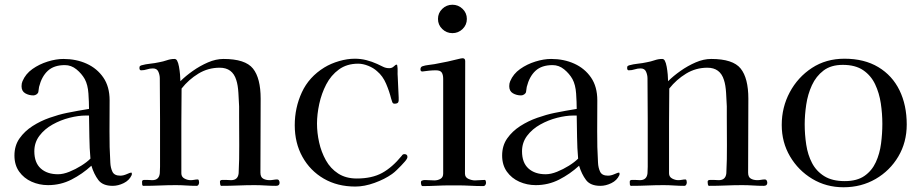

<svg xmlns="http://www.w3.org/2000/svg" viewBox="-20 -787 3896 811"><path d="M362 -117Q358 -162 357.5 -207.5Q357 -253 356 -299H342Q311 -299 273.5 -289.5Q236 -280 202 -261Q168 -242 146.5 -213.5Q125 -185 125 -148Q125 -100 152 -75.5Q179 -51 225 -51Q247 -51 273 -61.5Q299 -72 323 -87Q347 -102 362 -117ZM537 -53Q537 -49 536 -47Q526 -25 502.5 -13.5Q479 -2 456 -2Q414 -2 395.5 -26.5Q377 -51 366 -87Q328 -52 282 -28.5Q236 -5 183 -5Q146 -5 113.5 -19.5Q81 -34 61 -62Q41 -90 41 -130Q41 -172 62.5 -202.5Q84 -233 117.5 -254.5Q151 -276 189.5 -289.5Q228 -303 262 -310Q285 -315 309 -319Q333 -323 356 -327Q356 -355 353.5 -392Q351 -429 338 -453Q325 -476 303 -494Q281 -512 254 -512Q208 -512 182 -488Q156 -464 145 -420Q144 -415 143.5 -409.5Q143 -404 142 -399Q141 -393 134.5 -388.5Q128 -384 121 -384Q102 -384 86.5 -393Q71 -402 71 -423Q71 -435 75 -444Q88 -475 117 -495.5Q146 -516 181.5 -527Q217 -538 248 -538Q302 -538 346 -518Q390 -498 416.5 -459.5Q443 -421 443 -363Q443 -298 442.5 -232Q442 -166 446 -100Q447 -78 455 -61.5Q463 -45 488 -45Q501 -45 515.5 -51.5Q530 -58 534 -58Q537 -58 537 -53Z M1161 -15Q1161 -2 1146 -2Q1124 -2 1101 -3.5Q1078 -5 1055 -5Q1021 -5 985.5 -3.5Q950 -2 915 -2Q911 -2 910 -8.5Q909 -15 909 -19Q909 -27 919 -27Q929 -27 935 -27Q940 -27 945.5 -26.5Q951 -26 956 -26Q985 -26 988 -55Q991 -114 990.5 -174Q990 -234 990 -293Q990 -304 990 -315.5Q990 -327 990 -338Q989 -361 987 -394.5Q985 -428 978 -449Q962 -501 908 -501Q859 -501 818 -476Q777 -451 747 -413Q746 -340 746 -268Q746 -196 746 -124V-55Q746 -40 759 -33Q772 -26 785 -26Q793 -26 800.5 -27.5Q808 -29 815 -29Q819 -29 820 -24Q821 -19 821 -16Q821 -12 818.5 -7Q816 -2 810 -2Q788 -2 766.5 -3.5Q745 -5 723 -5Q689 -5 655 -3.5Q621 -2 586 -2Q581 -2 580.5 -8.5Q580 -15 580 -19Q580 -27 589 -27Q598 -27 603 -27Q608 -27 613 -26.5Q618 -26 623 -26Q652 -26 655 -55Q656 -69 656 -83Q656 -97 656 -111Q656 -197 656 -283.5Q656 -370 655 -456Q655 -470 649 -484Q643 -498 626 -498Q613 -498 601 -494Q589 -490 576 -490Q569 -490 569 -500Q569 -502 569.5 -504.5Q570 -507 571 -508Q572 -509 574 -509.5Q576 -510 577 -511Q595 -516 614.5 -518Q634 -520 652 -524Q669 -527 685 -532.5Q701 -538 717 -538Q724 -538 728 -531Q733 -522 736 -505.5Q739 -489 740.5 -472Q742 -455 742 -444Q764 -466 794.5 -487.5Q825 -509 858.5 -523.5Q892 -538 924 -538Q1016 -538 1048.5 -497.5Q1081 -457 1081 -370Q1081 -292 1080.5 -214Q1080 -136 1080 -58Q1080 -39 1091.5 -32.5Q1103 -26 1119 -26Q1127 -26 1135 -27.5Q1143 -29 1150 -29Q1156 -29 1158.5 -24.5Q1161 -20 1161 -15Z M1701 -124Q1701 -117 1690 -104.5Q1679 -92 1674 -87Q1665 -78 1656 -69Q1647 -60 1636 -52Q1605 -30 1562 -14.5Q1519 1 1481 1Q1405 1 1347.5 -32.5Q1290 -66 1257.5 -124.5Q1225 -183 1225 -258Q1225 -332 1255 -397Q1285 -462 1350 -502Q1378 -519 1412.5 -529Q1447 -539 1479 -539Q1504 -539 1527.5 -533Q1551 -527 1573 -517Q1586 -511 1598 -505Q1610 -499 1624 -499Q1636 -499 1643.5 -506.5Q1651 -514 1655 -514Q1658 -514 1658 -510Q1660 -498 1659.5 -486Q1659 -474 1660 -463Q1661 -441 1662 -419Q1663 -397 1664 -375V-372Q1665 -361 1662 -355Q1659 -349 1646 -349Q1639 -349 1636.5 -357Q1634 -365 1632 -371Q1625 -400 1611 -433Q1597 -466 1573 -486Q1558 -500 1535.5 -509Q1513 -518 1493 -518Q1445 -518 1411.5 -493.5Q1378 -469 1358 -430.5Q1338 -392 1328.5 -348Q1319 -304 1319 -265Q1319 -226 1328 -185.5Q1337 -145 1356.5 -110Q1376 -75 1408.5 -54Q1441 -33 1487 -33Q1551 -33 1594 -56.5Q1637 -80 1677 -129Q1681 -136 1688 -136Q1701 -136 1701 -124Z M2033 -15Q2033 -10 2030 -5.5Q2027 -1 2022 -1Q1994 -1 1966.5 -2.5Q1939 -4 1910 -4H1883Q1853 -4 1823.5 -2.5Q1794 -1 1765 -1Q1761 -1 1759.5 -6Q1758 -11 1758 -14Q1758 -19 1759 -21.5Q1760 -24 1765 -25Q1770 -27 1776.5 -26.5Q1783 -26 1789 -26Q1796 -26 1802 -25.5Q1808 -25 1815 -25Q1829 -25 1840.5 -31.5Q1852 -38 1852 -54V-454Q1852 -471 1846 -480.5Q1840 -490 1821 -490Q1807 -490 1792.5 -488.5Q1778 -487 1764 -485Q1756 -485 1756 -494Q1756 -504 1764 -507Q1776 -511 1789.5 -512.5Q1803 -514 1815 -516Q1843 -521 1871 -527Q1899 -533 1926 -540Q1929 -541 1934 -541Q1945 -541 1945 -529Q1945 -411 1944.5 -292Q1944 -173 1944 -54Q1944 -38 1958.5 -31.5Q1973 -25 1986 -25Q1996 -25 2006.5 -26Q2017 -27 2027 -27Q2031 -27 2032 -22Q2033 -17 2033 -15ZM1952 -707Q1952 -682 1934 -664.5Q1916 -647 1891 -647Q1866 -647 1848 -664.5Q1830 -682 1830 -707Q1830 -732 1848 -749.5Q1866 -767 1891 -767Q1916 -767 1934 -749.5Q1952 -732 1952 -707Z M2422 -117Q2418 -162 2417.5 -207.5Q2417 -253 2416 -299H2402Q2371 -299 2333.5 -289.5Q2296 -280 2262 -261Q2228 -242 2206.5 -213.5Q2185 -185 2185 -148Q2185 -100 2212 -75.5Q2239 -51 2285 -51Q2307 -51 2333 -61.5Q2359 -72 2383 -87Q2407 -102 2422 -117ZM2597 -53Q2597 -49 2596 -47Q2586 -25 2562.5 -13.5Q2539 -2 2516 -2Q2474 -2 2455.5 -26.5Q2437 -51 2426 -87Q2388 -52 2342 -28.5Q2296 -5 2243 -5Q2206 -5 2173.5 -19.5Q2141 -34 2121 -62Q2101 -90 2101 -130Q2101 -172 2122.5 -202.5Q2144 -233 2177.5 -254.5Q2211 -276 2249.5 -289.5Q2288 -303 2322 -310Q2345 -315 2369 -319Q2393 -323 2416 -327Q2416 -355 2413.5 -392Q2411 -429 2398 -453Q2385 -476 2363 -494Q2341 -512 2314 -512Q2268 -512 2242 -488Q2216 -464 2205 -420Q2204 -415 2203.5 -409.5Q2203 -404 2202 -399Q2201 -393 2194.5 -388.5Q2188 -384 2181 -384Q2162 -384 2146.5 -393Q2131 -402 2131 -423Q2131 -435 2135 -444Q2148 -475 2177 -495.5Q2206 -516 2241.5 -527Q2277 -538 2308 -538Q2362 -538 2406 -518Q2450 -498 2476.5 -459.5Q2503 -421 2503 -363Q2503 -298 2502.5 -232Q2502 -166 2506 -100Q2507 -78 2515 -61.5Q2523 -45 2548 -45Q2561 -45 2575.5 -51.5Q2590 -58 2594 -58Q2597 -58 2597 -53Z M3221 -15Q3221 -2 3206 -2Q3184 -2 3161 -3.5Q3138 -5 3115 -5Q3081 -5 3045.5 -3.5Q3010 -2 2975 -2Q2971 -2 2970 -8.5Q2969 -15 2969 -19Q2969 -27 2979 -27Q2989 -27 2995 -27Q3000 -27 3005.5 -26.5Q3011 -26 3016 -26Q3045 -26 3048 -55Q3051 -114 3050.5 -174Q3050 -234 3050 -293Q3050 -304 3050 -315.5Q3050 -327 3050 -338Q3049 -361 3047 -394.5Q3045 -428 3038 -449Q3022 -501 2968 -501Q2919 -501 2878 -476Q2837 -451 2807 -413Q2806 -340 2806 -268Q2806 -196 2806 -124V-55Q2806 -40 2819 -33Q2832 -26 2845 -26Q2853 -26 2860.5 -27.5Q2868 -29 2875 -29Q2879 -29 2880 -24Q2881 -19 2881 -16Q2881 -12 2878.5 -7Q2876 -2 2870 -2Q2848 -2 2826.5 -3.5Q2805 -5 2783 -5Q2749 -5 2715 -3.5Q2681 -2 2646 -2Q2641 -2 2640.5 -8.5Q2640 -15 2640 -19Q2640 -27 2649 -27Q2658 -27 2663 -27Q2668 -27 2673 -26.5Q2678 -26 2683 -26Q2712 -26 2715 -55Q2716 -69 2716 -83Q2716 -97 2716 -111Q2716 -197 2716 -283.5Q2716 -370 2715 -456Q2715 -470 2709 -484Q2703 -498 2686 -498Q2673 -498 2661 -494Q2649 -490 2636 -490Q2629 -490 2629 -500Q2629 -502 2629.5 -504.5Q2630 -507 2631 -508Q2632 -509 2634 -509.5Q2636 -510 2637 -511Q2655 -516 2674.5 -518Q2694 -520 2712 -524Q2729 -527 2745 -532.5Q2761 -538 2777 -538Q2784 -538 2788 -531Q2793 -522 2796 -505.5Q2799 -489 2800.5 -472Q2802 -455 2802 -444Q2824 -466 2854.5 -487.5Q2885 -509 2918.5 -523.5Q2952 -538 2984 -538Q3076 -538 3108.5 -497.5Q3141 -457 3141 -370Q3141 -292 3140.5 -214Q3140 -136 3140 -58Q3140 -39 3151.5 -32.5Q3163 -26 3179 -26Q3187 -26 3195 -27.5Q3203 -29 3210 -29Q3216 -29 3218.5 -24.5Q3221 -20 3221 -15Z M3707 -264Q3707 -307 3700.5 -350.5Q3694 -394 3676.5 -431Q3659 -468 3626 -490.5Q3593 -513 3540 -513Q3490 -513 3458.5 -489Q3427 -465 3409.5 -427Q3392 -389 3385.5 -345Q3379 -301 3379 -262Q3379 -219 3385.5 -176Q3392 -133 3410 -98.5Q3428 -64 3461.5 -43Q3495 -22 3548 -22Q3600 -22 3631.5 -44Q3663 -66 3679.5 -102Q3696 -138 3701.5 -180.5Q3707 -223 3707 -264ZM3810 -261Q3810 -186 3774.5 -126Q3739 -66 3678.5 -31Q3618 4 3543 4Q3470 4 3411 -31.5Q3352 -67 3317 -126.5Q3282 -186 3282 -259Q3282 -334 3316 -397.5Q3350 -461 3409.5 -500Q3469 -539 3547 -539Q3631 -539 3690 -503.5Q3749 -468 3779.5 -405.5Q3810 -343 3810 -261Z"/></svg>

Font: Kaisei HarunoUmi
Style: Regular
Weight: 400
Designer: Font-Kai, 金井和夫
Foundry: KAZUO KANAI
Version: Version 5.003